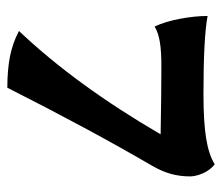

<svg xmlns="http://www.w3.org/2000/svg" viewBox="-60 -526 592 511"><g transform="rotate(90 235.5 -270.0)"><path d="M62 -25Q206 -177 337 -402Q229 -404 155 -404Q116 -404 91.5 -400Q67 -396 50 -386Q37 -414 29.5 -453.5Q22 -493 22 -527Q80 -516 230 -516Q303 -516 347 -523Q391 -530 417 -546Q433 -533 441 -514Q449 -495 449 -480Q449 -454 442.5 -430Q436 -406 421 -380Q322 -210 213 6Q166 6 130 -1Q94 -8 62 -25Z"/></g></svg>

Font: Mirza
Style: Bold
Weight: 700
Designer: Arabic design by Kourosh Beigpour, Latin design by Eduardo Tunni, engineering by Lasse Fister
Version: Version 1.0010g